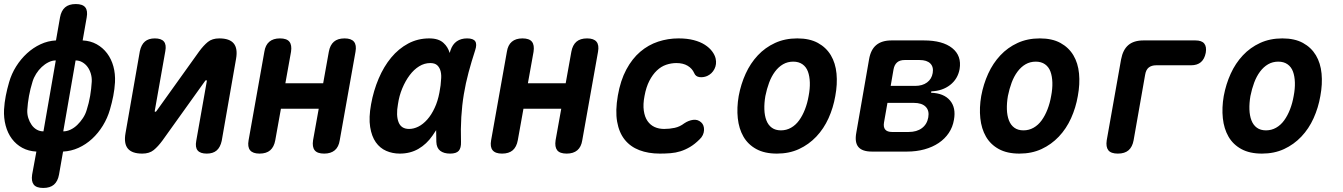

<svg xmlns="http://www.w3.org/2000/svg" viewBox="-26 -750 6646 950"><path d="M266 114Q260 147 241 163.5Q222 180 188 180Q154 180 141 163.5Q128 147 133 114L154 0Q115 -2 84.5 -18.5Q54 -35 33 -63Q12 -91 2 -128.5Q-8 -166 -6 -208Q-4 -242 2.5 -275.5Q9 -309 19 -343Q31 -385 54 -421.5Q77 -458 107.5 -486Q138 -514 174.5 -531Q211 -548 251 -550L271 -664Q277 -697 296 -713.5Q315 -730 349 -730Q383 -730 396 -713.5Q409 -697 403 -664L383 -550Q422 -548 452.5 -531Q483 -514 504 -486Q525 -458 535 -421.5Q545 -385 543 -343Q541 -309 534.5 -275.5Q528 -242 518 -208Q506 -166 483 -128.5Q460 -91 429.5 -63Q399 -35 362.5 -18.5Q326 -2 286 0ZM189 -100 250 -451Q232 -451 214 -442Q196 -433 180.5 -418.5Q165 -404 153 -385Q141 -366 135 -346Q124 -311 117.5 -275.5Q111 -240 109 -206Q108 -185 114 -166Q120 -147 130.5 -132Q141 -117 156 -108.5Q171 -100 189 -100ZM348 -451 287 -100Q305 -100 323 -108.5Q341 -117 356.5 -132Q372 -147 384.5 -166Q397 -185 403 -206Q414 -240 420 -275.5Q426 -311 428 -346Q429 -366 423.5 -385Q418 -404 407.5 -418.5Q397 -433 381.5 -442Q366 -451 348 -451Z M595 -91 666 -497Q673 -529 691 -544.5Q709 -560 740 -560Q772 -560 785 -544.5Q798 -529 792 -497L740 -203Q739 -200 739.5 -198.5Q740 -197 743 -197Q745 -197 746.5 -198.5Q748 -200 750 -203L959 -495Q981 -525 1002.5 -542.5Q1024 -560 1059 -560Q1110 -560 1130.5 -535Q1151 -510 1142 -459L1071 -53Q1064 -21 1046 -5.5Q1028 10 997 10Q965 10 952 -5.5Q939 -21 945 -53L997 -347Q998 -350 997 -351.5Q996 -353 994 -353Q992 -353 990.5 -351.5Q989 -350 987 -347L778 -55Q756 -25 734.5 -7.5Q713 10 678 10Q627 10 606.5 -15Q586 -40 595 -91Z M1258 10Q1225 10 1211.5 -6.5Q1198 -23 1204 -56L1282 -494Q1287 -527 1306.5 -543.5Q1326 -560 1359 -560Q1393 -560 1406 -543.5Q1419 -527 1414 -494L1386 -338H1573L1601 -494Q1607 -527 1626 -543.5Q1645 -560 1679 -560Q1712 -560 1725.5 -543.5Q1739 -527 1733 -494L1655 -56Q1650 -23 1630.5 -6.5Q1611 10 1578 10Q1544 10 1531 -6.5Q1518 -23 1523 -56L1551 -212H1364L1336 -56Q1330 -23 1311 -6.5Q1292 10 1258 10Z M1952 10Q1916 10 1885 -3.5Q1854 -17 1833.5 -46Q1813 -75 1805.5 -121.5Q1798 -168 1810 -234Q1822 -301 1847.5 -361Q1873 -421 1909.5 -465Q1946 -509 1993.5 -534.5Q2041 -560 2098 -560Q2145 -560 2169 -537Q2190 -518 2199 -488Q2201 -494 2203 -501Q2213 -531 2234 -545.5Q2255 -560 2285 -560Q2316 -560 2325.5 -545.5Q2335 -531 2325 -501Q2307 -446 2292.5 -392Q2278 -338 2269 -283.5Q2260 -229 2256.5 -171Q2253 -113 2255 -48Q2256 -18 2244 -4Q2232 10 2201 10Q2170 10 2152 -4Q2134 -18 2133 -48Q2132 -78 2132 -106Q2123 -92 2114 -79Q2085 -37 2044.5 -13.5Q2004 10 1952 10ZM1998 -112Q2021 -112 2044 -123.5Q2067 -135 2088 -158.5Q2109 -182 2125 -217Q2140 -249 2148 -291L2150 -303Q2155 -328 2156 -352Q2159 -377 2154.5 -396Q2150 -415 2138 -426.5Q2126 -438 2103 -438Q2074 -438 2048 -422Q2022 -406 2001 -378Q1980 -350 1964.5 -313Q1949 -276 1943 -234Q1933 -179 1946 -145.5Q1959 -112 1998 -112Z M2458 10Q2425 10 2411.5 -6.5Q2398 -23 2404 -56L2482 -494Q2487 -527 2506.5 -543.5Q2526 -560 2559 -560Q2593 -560 2606 -543.5Q2619 -527 2614 -494L2586 -338H2773L2801 -494Q2807 -527 2826 -543.5Q2845 -560 2879 -560Q2912 -560 2925.5 -543.5Q2939 -527 2933 -494L2855 -56Q2850 -23 2830.5 -6.5Q2811 10 2778 10Q2744 10 2731 -6.5Q2718 -23 2723 -56L2751 -212H2564L2536 -56Q2530 -23 2511 -6.5Q2492 10 2458 10Z M3031 -277Q3044 -352 3073 -406Q3102 -460 3142 -494Q3182 -528 3230.5 -544Q3279 -560 3331 -560Q3374 -560 3406.5 -551.5Q3439 -543 3461.5 -528.5Q3484 -514 3497.5 -496Q3511 -478 3515 -460Q3521 -432 3509 -408.5Q3497 -385 3473 -374Q3454 -366 3435 -368.5Q3416 -371 3409 -388Q3399 -411 3376.5 -424.5Q3354 -438 3321 -438Q3295 -438 3270 -429.5Q3245 -421 3224 -401Q3203 -381 3187 -350Q3171 -319 3163 -275Q3155 -234 3159.5 -202.5Q3164 -171 3178 -151Q3192 -131 3213 -121.5Q3234 -112 3260 -112Q3287 -112 3312.5 -117.5Q3338 -123 3360 -140Q3381 -154 3403.5 -157Q3426 -160 3443 -145Q3451 -138 3454.5 -128Q3458 -118 3457.5 -106Q3457 -94 3451.5 -82Q3446 -70 3435 -60Q3412 -37 3388.5 -23Q3365 -9 3341 -1.5Q3317 6 3291.5 8Q3266 10 3239 10Q3182 10 3137.5 -7Q3093 -24 3065 -59Q3037 -94 3027.5 -148Q3018 -202 3031 -277Z M3818 10Q3757 10 3716 -12.5Q3675 -35 3652.5 -74Q3630 -113 3624.5 -165Q3619 -217 3629 -275Q3640 -334 3663.5 -385.5Q3687 -437 3723.5 -476Q3760 -515 3809 -537.5Q3858 -560 3919 -560Q3980 -560 4021 -537.5Q4062 -515 4085 -476.5Q4108 -438 4113 -386Q4118 -334 4107 -275Q4097 -217 4073.5 -165Q4050 -113 4013 -74Q3976 -35 3927.5 -12.5Q3879 10 3818 10ZM3838 -105Q3865 -105 3888 -118Q3911 -131 3928 -154.5Q3945 -178 3957 -209Q3969 -240 3975 -275Q3982 -311 3981 -342Q3980 -373 3971.5 -396Q3963 -419 3944.5 -432Q3926 -445 3899 -445Q3871 -445 3848.5 -432Q3826 -419 3808.5 -395.5Q3791 -372 3779.5 -341Q3768 -310 3761 -275Q3755 -240 3756 -209Q3757 -178 3766 -154.5Q3775 -131 3793 -118Q3811 -105 3838 -105Z M4288 0Q4240 0 4221 -23Q4202 -46 4211 -94L4274 -456Q4282 -504 4309.5 -527Q4337 -550 4385 -550H4545Q4638 -550 4685.5 -512Q4733 -474 4722 -408Q4713 -359 4675 -329.5Q4637 -300 4582 -298L4581 -291Q4644 -289 4674.5 -253Q4705 -217 4694 -157Q4688 -121 4668.5 -92Q4649 -63 4618.5 -42.5Q4588 -22 4548 -11Q4508 0 4462 0ZM4365 -241 4348 -144Q4344 -121 4354 -109Q4364 -97 4388 -97H4470Q4510 -97 4535.5 -116Q4561 -135 4567 -169Q4573 -203 4554 -222Q4535 -241 4495 -241ZM4450 -453Q4426 -453 4412.5 -441Q4399 -429 4395 -406L4381 -325H4502Q4538 -325 4561 -342Q4584 -359 4589 -389Q4594 -419 4577 -436Q4560 -453 4524 -453Z M5018 10Q4957 10 4916 -12.5Q4875 -35 4852.5 -74Q4830 -113 4824.5 -165Q4819 -217 4829 -275Q4840 -334 4863.5 -385.5Q4887 -437 4923.5 -476Q4960 -515 5009 -537.5Q5058 -560 5119 -560Q5180 -560 5221 -537.5Q5262 -515 5285 -476.5Q5308 -438 5313 -386Q5318 -334 5307 -275Q5297 -217 5273.5 -165Q5250 -113 5213 -74Q5176 -35 5127.5 -12.5Q5079 10 5018 10ZM5038 -105Q5065 -105 5088 -118Q5111 -131 5128 -154.5Q5145 -178 5157 -209Q5169 -240 5175 -275Q5182 -311 5181 -342Q5180 -373 5171.5 -396Q5163 -419 5144.5 -432Q5126 -445 5099 -445Q5071 -445 5048.5 -432Q5026 -419 5008.5 -395.5Q4991 -372 4979.5 -341Q4968 -310 4961 -275Q4955 -240 4956 -209Q4957 -178 4966 -154.5Q4975 -131 4993 -118Q5011 -105 5038 -105Z M5505 10Q5471 10 5458 -6.5Q5445 -23 5450 -56L5521 -456Q5530 -504 5557 -527Q5584 -550 5632 -550H5889Q5920 -550 5932.5 -534.5Q5945 -519 5940 -489Q5934 -458 5916 -442.5Q5898 -427 5867 -427H5695Q5672 -427 5658 -416Q5644 -405 5640 -380L5583 -56Q5577 -23 5558 -6.5Q5539 10 5505 10Z M6218 10Q6157 10 6116 -12.5Q6075 -35 6052.5 -74Q6030 -113 6024.5 -165Q6019 -217 6029 -275Q6040 -334 6063.5 -385.5Q6087 -437 6123.5 -476Q6160 -515 6209 -537.5Q6258 -560 6319 -560Q6380 -560 6421 -537.5Q6462 -515 6485 -476.5Q6508 -438 6513 -386Q6518 -334 6507 -275Q6497 -217 6473.5 -165Q6450 -113 6413 -74Q6376 -35 6327.5 -12.5Q6279 10 6218 10ZM6238 -105Q6265 -105 6288 -118Q6311 -131 6328 -154.5Q6345 -178 6357 -209Q6369 -240 6375 -275Q6382 -311 6381 -342Q6380 -373 6371.5 -396Q6363 -419 6344.5 -432Q6326 -445 6299 -445Q6271 -445 6248.5 -432Q6226 -419 6208.5 -395.5Q6191 -372 6179.5 -341Q6168 -310 6161 -275Q6155 -240 6156 -209Q6157 -178 6166 -154.5Q6175 -131 6193 -118Q6211 -105 6238 -105Z"/></svg>

Font: Maple Mono
Style: Bold Italic
Weight: 700
Italic angle: -10°
Monospace: yes
Designer: subframe7536
Version: Version 7.000